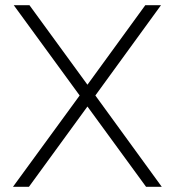

<svg xmlns="http://www.w3.org/2000/svg" viewBox="-20 -720 674 740"><path d="M30 0 287 -352 33 -700H93.5L317 -393.5L540 -700H600.5L347.5 -352L603.5 0H543L317 -309.5L91.5 0Z"/></svg>

Font: Urbanist ExtraLight
Style: Regular
Weight: 200
Designer: Corey Hu
Foundry: Corey Hu
Version: Version 1.330; ttfautohint (v1.8.4.7-5d5b)